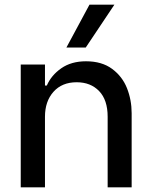

<svg xmlns="http://www.w3.org/2000/svg" viewBox="-20 -804 648 824"><path d="M69 -527H173V-437H181Q200 -481 243 -511Q286 -541 349 -541Q417 -541 461 -508.5Q505 -476 525 -425.5Q545 -375 545 -318V0H442V-303Q442 -375 405.5 -413Q369 -451 309 -451Q246 -451 209.5 -410Q173 -369 173 -303V0H69ZM265 -600 364 -784H471L348 -600Z"/></svg>

Font: Lopes Sans Medium
Style: Regular
Weight: 500
Designer: Gabriel Lam, Diego Maldonado
Foundry: TypeRant, Foresti Design
Version: Version 4.000